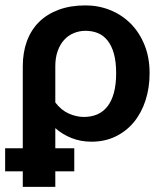

<svg xmlns="http://www.w3.org/2000/svg" viewBox="-32 -542 622 729"><path d="M178 -153Q200.5 -123.5 229.2 -110.8Q258 -98 287 -98Q315 -98 337.5 -107.8Q360 -117.5 376 -138Q392 -158.5 400.5 -189.8Q409 -221 409 -264Q409 -307.5 400.5 -338Q392 -368.5 376.5 -388Q361 -407.5 339.8 -416.2Q318.5 -425 292.5 -425Q269 -425 248 -416.2Q227 -407.5 211.5 -390.5Q196 -373.5 187 -348.2Q178 -323 178 -290.5ZM54.5 -290.5Q54.5 -343 70.2 -385.8Q86 -428.5 116.2 -458.5Q146.5 -488.5 191 -505Q235.5 -521.5 292.5 -521.5Q342 -521.5 386.2 -503.8Q430.5 -486 463.8 -452.8Q497 -419.5 516.5 -371.8Q536 -324 536 -264Q536 -208.5 520.5 -160.8Q505 -113 476.2 -78.2Q447.5 -43.5 406.8 -23.8Q366 -4 315.5 -4Q274.5 -4 239.8 -17.8Q205 -31.5 178 -55.5V21H250V108.5H178V167.5H54.5V108.5H-12.5V21H54.5Z"/></svg>

Font: Lato 2
Style: Bold
Weight: 700
Designer: Lukasz Dziedzic with Adam Twardoch and Botio Nikoltchev
Foundry: tyPoland Lukasz Dziedzic
Version: Version 2.015; 2015-08-06; http://www.latofonts.com/